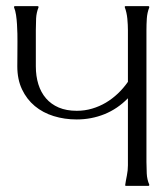

<svg xmlns="http://www.w3.org/2000/svg" viewBox="-20 -608 540 628"><path d="M231 -217.3Q190.9 -217.3 155.5 -228.3Q120.1 -239.3 93.8 -261.2Q67.4 -283.2 52 -315.7Q36.6 -348.1 36.6 -391.1Q36.6 -411.1 36.9 -430.9Q37.1 -450.7 37.1 -470.7Q37.1 -482.4 36.9 -497.6Q36.6 -512.7 35.6 -528.3Q34.7 -543.9 32.5 -558.8Q30.3 -573.7 25.9 -584V-586.9Q26.4 -586.9 27.6 -587.4Q28.8 -587.9 29.3 -587.9H103.5L105 -586.9H106V-584Q99.1 -566.9 98.1 -547.4Q97.2 -527.8 97.2 -509.3V-391.1Q97.2 -358.9 105.5 -332.3Q113.8 -305.7 130.4 -286.4Q147 -267.1 172.1 -256.3Q197.3 -245.6 231 -245.6Q257.3 -245.6 281.2 -252.7Q305.2 -259.8 326.2 -272.2Q347.2 -284.7 365.5 -302Q383.8 -319.3 398.4 -340.3V-509.3Q398.4 -526.4 396.5 -546.9Q394.5 -567.4 388.2 -584V-586.9L390.1 -587.9H465.8L467.8 -586.9L468.3 -584Q461.4 -566.4 460.2 -547.1Q459 -527.8 459 -509.3V-78.6Q459 -60.1 460 -40.5Q460.9 -21 468.3 -3.9L467.8 -1L465.8 0H393.1Q392.1 0 391.1 -0.5Q390.1 -1 389.2 -1Q391.6 -17.6 395 -33.9Q398.4 -50.3 398.4 -67.4V-286.6Q364.7 -252 321.8 -234.6Q278.8 -217.3 231 -217.3Z"/></svg>

Font: CAT Linz
Style: Regular
Weight: 400
Designer: Peter Wiegel
Foundry: Peter Wiegel
Version: Version 1.08